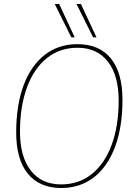

<svg xmlns="http://www.w3.org/2000/svg" viewBox="-20 -931 674 961"><path d="M287 10Q178 10 119.5 -61.5Q61 -133 61 -269Q61 -337 70.5 -396.5Q80 -456 98.5 -505Q117 -554 143.5 -592Q170 -630 204 -656.5Q238 -683 279 -696.5Q320 -710 367 -710Q477 -710 535 -638.5Q593 -567 593 -431Q593 -363 583.5 -303.5Q574 -244 555.5 -195Q537 -146 510.5 -108Q484 -70 450 -43.5Q416 -17 375 -3.5Q334 10 287 10ZM286 -8Q330 -8 368.5 -21Q407 -34 439 -59.5Q471 -85 496 -121.5Q521 -158 538.5 -205Q556 -252 565 -308Q574 -364 574 -428Q574 -553 520 -622.5Q466 -692 368 -692Q324 -692 285.5 -679Q247 -666 215 -640.5Q183 -615 158 -578.5Q133 -542 115.5 -495Q98 -448 89 -392Q80 -336 80 -272Q80 -147 134 -77.5Q188 -8 286 -8ZM337 -744 254 -911H276L354 -744ZM446 -744 363 -911H385L463 -744Z"/></svg>

Font: Georama ExtraCondensed Thin Thin
Style: Italic
Weight: 250
Italic angle: -9°
Version: Version 1.001